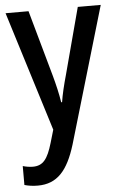

<svg xmlns="http://www.w3.org/2000/svg" viewBox="-55 -579 543 858"><g transform="rotate(-5 216.5 -150.0)"><path d="M3 -540 170 -3 153 55C132 126 111 154 65 154C50 154 33 151 20 147V232C38 237 57 240 80 240C167 240 215 185 250 71L430 -540H327L248 -243C235 -197 225 -155 220 -122H216C210 -161 200 -203 189 -243L106 -540Z"/></g></svg>

Font: Noto Sans Khmer UI Condensed Medium
Style: Regular
Weight: 500
Width: 3
Designer: Danh Hong and the Monotype Design Team
Foundry: Monotype Imaging Inc.
Version: Version 2.002